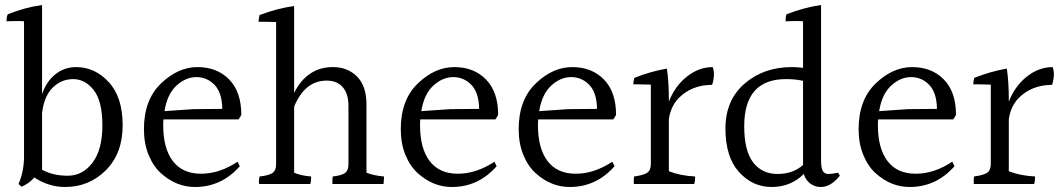

<svg xmlns="http://www.w3.org/2000/svg" viewBox="-20 -784 4232 767"><path d="M148 -106Q191 -82 250.5 -82Q310 -82 349.5 -134Q389 -186 389 -283Q389 -380 354.5 -424Q320 -468 272.5 -468Q225 -468 190.5 -434Q156 -400 148 -332ZM284 -516Q359 -516 414.5 -456Q470 -396 470 -283.5Q470 -171 403 -104Q336 -37 240 -37Q175 -37 117 -75Q98 -52 66 -38L54 -49Q76 -99 76 -160V-699Q66 -700 48 -700Q30 -700 6 -699Q6 -717 11 -727Q78 -754 148 -764V-408Q166 -460 202 -488Q238 -516 284 -516Z M637 -340 753 -348 868 -349Q867 -414 837 -445Q807 -476 764.5 -476Q722 -476 685 -442Q648 -408 637 -340ZM632 -284Q632 -191 670.5 -140.5Q709 -90 783 -90Q857 -90 929 -138L938 -120Q865 -37 759 -37Q684 -37 623 -92Q592 -120 573.5 -165.5Q555 -211 555 -268Q555 -385 623 -450.5Q691 -516 769 -516Q847 -516 895.5 -466.5Q944 -417 944 -325Q938 -314 933 -307H633Q632 -300 632 -284Z M1444 -367V-94Q1476 -82 1514 -79Q1514 -65 1512 -49H1308Q1307 -61 1309 -79Q1345 -83 1358.5 -93Q1372 -103 1372 -128V-361Q1372 -410 1349 -436Q1326 -462 1285 -462Q1198 -462 1155 -358V-94Q1183 -82 1223 -79Q1223 -61 1220 -49H1015Q1013 -64 1017 -79Q1054 -83 1068.5 -93Q1083 -103 1083 -128V-696Q1054 -697 1038 -697Q1022 -697 1013 -697Q1013 -708 1017 -724Q1089 -751 1155 -760V-413Q1207 -516 1310 -516Q1369 -516 1406.5 -478Q1444 -440 1444 -367Z M1663 -340 1779 -348 1894 -349Q1893 -414 1863 -445Q1833 -476 1790.5 -476Q1748 -476 1711 -442Q1674 -408 1663 -340ZM1658 -284Q1658 -191 1696.5 -140.5Q1735 -90 1809 -90Q1883 -90 1955 -138L1964 -120Q1891 -37 1785 -37Q1710 -37 1649 -92Q1618 -120 1599.5 -165.5Q1581 -211 1581 -268Q1581 -385 1649 -450.5Q1717 -516 1795 -516Q1873 -516 1921.5 -466.5Q1970 -417 1970 -325Q1964 -314 1959 -307H1659Q1658 -300 1658 -284Z M2134 -340 2250 -348 2365 -349Q2364 -414 2334 -445Q2304 -476 2261.5 -476Q2219 -476 2182 -442Q2145 -408 2134 -340ZM2129 -284Q2129 -191 2167.5 -140.5Q2206 -90 2280 -90Q2354 -90 2426 -138L2435 -120Q2362 -37 2256 -37Q2181 -37 2120 -92Q2089 -120 2070.5 -165.5Q2052 -211 2052 -268Q2052 -385 2120 -450.5Q2188 -516 2266 -516Q2344 -516 2392.5 -466.5Q2441 -417 2441 -325Q2435 -314 2430 -307H2130Q2129 -300 2129 -284Z M2652 -385V-378Q2676 -440 2724 -478Q2772 -516 2827 -516Q2832 -504 2832 -486.5Q2832 -469 2825 -445Q2742 -445 2689 -390Q2659 -357 2652 -308V-100Q2697 -82 2757 -79Q2757 -60 2753 -49H2512Q2511 -61 2513 -79Q2551 -84 2565.5 -94Q2580 -104 2580 -129V-446Q2551 -447 2535 -447Q2519 -447 2510 -447Q2510 -459 2514 -473Q2580 -499 2644 -510Q2652 -459 2652 -385Z M3120 -468Q2953 -468 2953 -280Q2953 -182 2988.5 -135.5Q3024 -89 3086 -89Q3148 -89 3188 -125V-461Q3159 -468 3120 -468ZM3259 -37Q3235 -37 3216.5 -51Q3198 -65 3191 -89Q3139 -37 3062.5 -37Q2986 -37 2932 -97Q2878 -157 2878 -270.5Q2878 -384 2954.5 -450Q3031 -516 3143 -516Q3166 -516 3188 -513V-699Q3178 -700 3160 -700Q3142 -700 3118 -699Q3118 -716 3122 -727Q3191 -754 3260 -764V-143Q3260 -113 3267 -101Q3274 -89 3288.5 -89Q3303 -89 3328 -94L3335 -82Q3299 -37 3259 -37Z M3492 -340 3608 -348 3723 -349Q3722 -414 3692 -445Q3662 -476 3619.5 -476Q3577 -476 3540 -442Q3503 -408 3492 -340ZM3487 -284Q3487 -191 3525.5 -140.5Q3564 -90 3638 -90Q3712 -90 3784 -138L3793 -120Q3720 -37 3614 -37Q3539 -37 3478 -92Q3447 -120 3428.5 -165.5Q3410 -211 3410 -268Q3410 -385 3478 -450.5Q3546 -516 3624 -516Q3702 -516 3750.5 -466.5Q3799 -417 3799 -325Q3793 -314 3788 -307H3488Q3487 -300 3487 -284Z M4010 -385V-378Q4034 -440 4082 -478Q4130 -516 4185 -516Q4190 -504 4190 -486.5Q4190 -469 4183 -445Q4100 -445 4047 -390Q4017 -357 4010 -308V-100Q4055 -82 4115 -79Q4115 -60 4111 -49H3870Q3869 -61 3871 -79Q3909 -84 3923.5 -94Q3938 -104 3938 -129V-446Q3909 -447 3893 -447Q3877 -447 3868 -447Q3868 -459 3872 -473Q3938 -499 4002 -510Q4010 -459 4010 -385Z"/></svg>

Font: Halant
Style: Regular
Weight: 400
Designer: Hitesh Malaviya (Devanagari), Satya Rajpurohit (Latin)
Foundry: Indian Type Foundry
Version: Version 1.101;PS 1.0;hotconv 1.0.78;makeotf.lib2.5.61930; tt